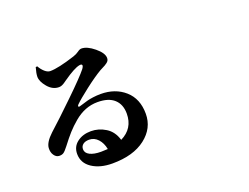

<svg xmlns="http://www.w3.org/2000/svg" viewBox="-123 -1034 1745 1346"><g transform="rotate(-20 750.0 -361.0)"><path d="M461.9 -49.8Q481.4 -49.8 512.7 -51.8Q503.9 -98.6 476.6 -128.4Q449.2 -158.2 411.1 -158.2Q381.8 -158.2 365.2 -145Q348.6 -131.8 348.6 -109.4Q348.6 -81.1 379.4 -65.4Q410.2 -49.8 461.9 -49.8ZM234.4 -764.6 246.1 -765.6Q260.7 -739.3 281.2 -721.2Q301.8 -703.1 321.3 -703.1Q380.9 -703.1 507.8 -744.1Q532.2 -752 549.3 -764.6Q566.4 -777.3 579.1 -777.3Q621.1 -777.3 673.8 -733.9Q726.6 -690.4 726.6 -653.3Q726.6 -643.6 722.7 -635.7Q718.8 -627.9 710 -621.1Q701.2 -614.3 693.4 -609.9Q685.5 -605.5 672.9 -599.1Q660.2 -592.8 653.3 -588.9Q601.6 -558.6 528.3 -502Q455.1 -445.3 426.8 -417Q420.9 -411.1 419.9 -406.7Q418.9 -402.3 422.4 -400.4Q425.8 -398.4 431.6 -400.4Q436.5 -401.4 456.5 -407.7Q476.6 -414.1 493.7 -418.9Q510.7 -423.8 539.6 -427.7Q568.4 -431.6 596.7 -431.6Q705.1 -431.6 776.4 -368.7Q847.7 -305.7 847.7 -193.4Q847.7 -85.9 756.8 -15.6Q666 54.7 509.8 54.7Q418 54.7 358.4 15.1Q298.8 -24.4 298.8 -92.8Q298.8 -146.5 340.3 -178.2Q381.8 -210 443.4 -210Q501 -210 552.2 -178.2Q603.5 -146.5 623 -80.1Q722.7 -128.9 722.7 -240.2Q722.7 -308.6 680.7 -347.2Q638.7 -385.7 556.6 -385.7Q508.8 -385.7 465.3 -368.7Q421.9 -351.6 382.3 -318.4Q342.8 -285.2 313 -252Q283.2 -218.8 246.1 -169.9Q223.6 -140.6 210.4 -131.3Q197.3 -122.1 175.8 -123Q154.3 -124 139.2 -146Q124 -168 126 -200.2Q128.9 -242.2 185.5 -294.9Q258.8 -360.4 378.4 -476.1Q498 -591.8 536.1 -639.6Q549.8 -659.2 545.9 -667Q542 -674.8 526.4 -671.9Q487.3 -665 402.3 -605.5Q399.4 -603.5 393.1 -599.1Q386.7 -594.7 383.3 -592.3Q379.9 -589.8 374 -586.4Q368.2 -583 363.3 -581.1Q358.4 -579.1 352.5 -577.6Q346.7 -576.2 340.8 -576.2Q293 -576.2 257.3 -618.7Q221.7 -661.1 221.7 -696.3Q221.7 -720.7 234.4 -764.6Z"/></g></svg>

Font: Bpmf Zihi Serif Heavy
Style: Heavy
Weight: 900
Foundry: But Ko
Version: Version 1.320